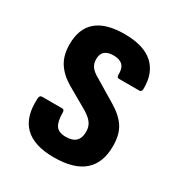

<svg xmlns="http://www.w3.org/2000/svg" viewBox="-129 -590 642 687"><g transform="rotate(30 192.0 -246.5)"><path d="M190 8Q25 8 35 -147Q36 -159 46 -159H129Q138 -159 138 -147Q138 -110 149.5 -93.5Q161 -77 191 -77Q245 -77 245 -129Q245 -150 234.5 -164.5Q224 -179 201 -193L112 -244Q74 -267 55.5 -297Q37 -327 37 -371Q37 -501 190 -501Q270 -501 309 -465Q348 -429 346 -363Q345 -352 336 -352H253Q242 -352 243 -365Q245 -415 194 -415Q146 -415 146 -373Q146 -354 155.5 -341Q165 -328 189 -315L274 -264Q316 -239 335 -209.5Q354 -180 354 -133Q354 8 190 8Z"/></g></svg>

Font: Sofia Sans Condensed
Style: Bold
Weight: 700
Designer: Botio Nikoltchev, Ani Petrova
Foundry: lettersoup
Version: Version 4.101; ttfautohint (v1.8.4.7-5d5b)